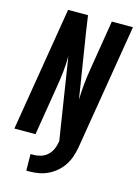

<svg xmlns="http://www.w3.org/2000/svg" viewBox="-139 -809 785 1098"><g transform="rotate(15 253.5 -260.0)"><path d="M130 215 129 117H148Q169 117 191 110Q213 103 229.5 87.5Q246 72 255 51.5Q264 31 267 10L269 0H268L193 -480Q193 -434 188 -387.5Q183 -341 175 -294L127 0H2L123 -735H241L255 -639L316 -255Q317 -301 321.5 -347.5Q326 -394 334 -441L382 -735H507L384 10Q379 38 370 65Q361 92 345 116.5Q329 141 306.5 160.5Q284 180 258 192.5Q232 205 204 210Q176 215 149 215Z"/></g></svg>

Font: Iosevka Extrabold
Style: Italic
Weight: 800
Italic angle: -9°
Monospace: yes
Designer: Belleve Invis
Foundry: Belleve Invis
Version: Version 32.5.0; ttfautohint (v1.8.4)